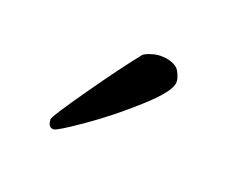

<svg xmlns="http://www.w3.org/2000/svg" viewBox="-45 -749 350 291"><g transform="rotate(20 130.0 -604.0)"><path d="M49.8 -537.1Q49.8 -541.5 86.4 -593.8Q123 -646 147 -675.8Q147.9 -676.8 151.1 -678.5Q154.3 -680.2 160.9 -682.1Q167.5 -684.1 173.8 -684.1Q186 -684.1 194.1 -680.4Q202.1 -676.8 205.1 -670.9Q208 -665 209 -661.6Q210 -658.2 210 -654.8Q210 -640.1 174.1 -607.7Q138.2 -575.2 101.3 -549.6Q64.5 -523.9 59.1 -523.9Q49.8 -523.9 49.8 -537.1Z"/></g></svg>

Font: Crimson
Style: Roman
Weight: 400
Version: Version 0.8